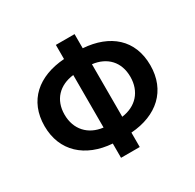

<svg xmlns="http://www.w3.org/2000/svg" viewBox="-168 -953 1186 1165"><g transform="rotate(-30 425.0 -370.5)"><path d="M491 -766H360V-667C176 -654 54 -552 54 -373C54 -197 176 -88 360 -75V25H491V-76C675 -89 795 -196 795 -373C795 -552 675 -654 491 -667ZM491 -555C591 -543 655 -477 655 -373C655 -269 591 -200 491 -187ZM360 -187C259 -199 194 -269 194 -373C194 -477 259 -543 360 -555Z"/></g></svg>

Font: Spoqa Han Sans Neo Bold
Style: Bold
Weight: 700
Designer: [Spoqa Han Sans Neo] Dong-huui Kim  Younghwa Kang  Yujin Lee  [Noto Sans] Ryoko NISHIZUKA  (kana & ideographs); Paul D. 
Foundry: Spoqa (http://www.spoqa-han-sans.com)
Version: Version 1.000